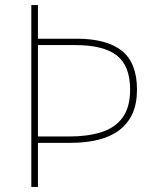

<svg xmlns="http://www.w3.org/2000/svg" viewBox="-20 -734 613 754"><path d="M518 -382Q518 -327 500 -287.5Q482 -248 448 -222.5Q414 -197 365.5 -185Q317 -173 256 -173H129V0H103V-714H129V-582H281Q399 -582 458.5 -534.5Q518 -487 518 -382ZM252 -198Q324 -198 378 -215Q432 -232 461.5 -272.5Q491 -313 491 -382Q491 -475 439 -516Q387 -557 274 -557H129V-198Z"/></svg>

Font: Noto Sans Cham Thin
Style: Regular
Weight: 250
Version: Version 2.002